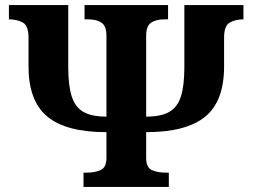

<svg xmlns="http://www.w3.org/2000/svg" viewBox="-20 -734 1013 754"><path d="M308 0V-56H321Q352 -56 375 -66Q398 -76 398 -114V-215Q239 -215 165.5 -276.5Q92 -338 92 -473V-586Q92 -633 69.5 -645.5Q47 -658 15 -658V-714H248V-471Q248 -397 262 -354.5Q276 -312 308.5 -294Q341 -276 398 -276V-594Q398 -632 378.5 -645Q359 -658 327 -658H312V-714H640V-658H625Q593 -658 573.5 -645Q554 -632 554 -594V-276Q612 -276 644.5 -294.5Q677 -313 690.5 -355.5Q704 -398 704 -471V-714H936V-658Q905 -658 882.5 -645.5Q860 -633 860 -586V-473Q860 -336 785.5 -275.5Q711 -215 554 -215V-114Q554 -76 576.5 -66Q599 -56 631 -56H643V0Z"/></svg>

Font: Noto Serif SemiCondensed ExtraBold
Style: Regular
Weight: 800
Width: 4
Designer: Monotype Design Team
Foundry: Monotype Imaging Inc.
Version: Version 2.015